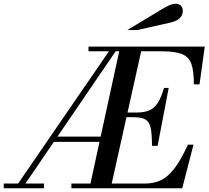

<svg xmlns="http://www.w3.org/2000/svg" viewBox="-133 -1002 1110 1022"><path d="M-40 -20 455 -741 486 -734 -1 -20ZM-113 0V-25H101V0ZM143 -247V-275H412V-247ZM247 0V-25H640Q685 -25 722 -42Q759 -59 794 -103.5Q829 -148 867 -232H897L837 0ZM343 0 507 -754H624L456 0ZM676 -226Q676 -289 669 -321.5Q662 -354 641 -366Q620 -378 578 -378H491V-403H594Q634 -403 660.5 -414Q687 -425 706 -453.5Q725 -482 740 -534H765L706 -226ZM899 -553Q899 -623 886 -661Q873 -699 836 -714Q799 -729 728 -729H338V-754H957L929 -553ZM545 -842 717 -946Q749 -966 768 -974Q787 -982 802 -982Q819 -982 829.5 -972Q840 -962 840 -943Q840 -921 823.5 -905Q807 -889 771 -881L597 -842Z"/></svg>

Font: Libre Bodoni
Style: Italic
Weight: 400
Italic angle: -13°
Designer: Pablo Impallari, Rodrigo Fuenzalida
Foundry: Impallari Type
Version: Version 2.005;gftools[0.9.23]